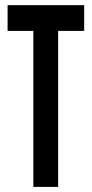

<svg xmlns="http://www.w3.org/2000/svg" viewBox="-20 -735 360 753"><path d="M9.8 -613.8V-714.8H310.1V-613.8H208V-2H110.8V-613.8Z"/></svg>

Font: Fundamental  Brigade Condensed
Style: Regular
Weight: 400
Width: 3
Designer: Peter Wiegel, original typeface by Carl Albert Fahrenwaldt 1901
Foundry: Peter Wiegel
Version: Version 0.000 2012 initial release